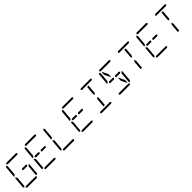

<svg xmlns="http://www.w3.org/2000/svg" viewBox="694 -3478 5957 5957"><g transform="rotate(-45 3672.0 -500.0)"><path d="M204 -969 238 -1000H666L694 -969L660 -938H658H477H415H234H232ZM612 -31 578 0H150L122 -31L156 -62H158H339H401H582H584ZM649 -436 694 -477H715L682 -95L648 -64L619 -94ZM92 -64 64 -95 97 -477H118L127 -467L155 -436L128 -125L127 -108L126 -95ZM122 -523H101L134 -905L168 -936L196 -905L195 -892L167 -564L133 -533ZM612 -531H626L653 -500L619 -469H606H482H458H450L435 -500L456 -531H464H488Z M1020 -969 1054 -1000H1482L1510 -969L1476 -938H1474H1293H1231H1050H1048ZM1020 -469H1007L979 -500L1013 -531H1026H1150H1174H1182L1197 -500L1176 -469H1168H1144ZM1428 -31 1394 0H966L938 -31L972 -62H974H1155H1217H1398H1400ZM908 -64 880 -95 913 -477H934L943 -467L971 -436L944 -125L943 -108L942 -95ZM938 -523H917L950 -905L984 -936L1012 -905L1011 -892L983 -564L949 -533ZM1428 -531H1442L1469 -500L1435 -469H1422H1298H1274H1266L1251 -500L1272 -531H1280H1304Z M2244 -31 2210 0H1782L1754 -31L1788 -62H1790H1971H2033H2214H2216ZM1724 -64 1696 -95 1729 -477H1750L1759 -467L1787 -436L1760 -125L1759 -108L1758 -95ZM1754 -523H1733L1766 -905L1800 -936L1828 -905L1827 -892L1799 -564L1765 -533Z M2652 -969 2686 -1000H3114L3142 -969L3108 -938H3106H2925H2863H2682H2680ZM2652 -469H2639L2611 -500L2645 -531H2658H2782H2806H2814L2829 -500L2808 -469H2800H2776ZM3060 -31 3026 0H2598L2570 -31L2604 -62H2606H2787H2849H3030H3032ZM2540 -64 2512 -95 2545 -477H2566L2575 -467L2603 -436L2576 -125L2575 -108L2574 -95ZM2570 -523H2549L2582 -905L2616 -936L2644 -905L2643 -892L2615 -564L2581 -533ZM3060 -531H3074L3101 -500L3067 -469H3054H2930H2906H2898L2883 -500L2904 -531H2912H2936Z M3468 -969 3502 -1000H3930L3958 -969L3924 -938H3922H3741H3679H3498H3496ZM3669 -108H3607L3631 -382L3632 -400L3668 -454L3694 -400L3693 -382ZM3675 -892H3737L3713 -618L3712 -600L3676 -546L3650 -600L3651 -618ZM3876 -31 3842 0H3414L3386 -31L3420 -62H3422H3603H3665H3846H3848Z M4284 -969 4318 -1000H4746L4774 -969L4740 -938H4738H4557H4495H4314H4312ZM4284 -469H4271L4243 -500L4277 -531H4290H4414H4438H4446L4461 -500L4440 -469H4432H4408ZM4428 -700 4417 -574 4313 -793 4321 -892H4336ZM4548 -300 4559 -426 4663 -207 4655 -108H4640ZM4692 -31 4658 0H4230L4202 -31L4236 -62H4238H4419H4481H4662H4664ZM4729 -436 4774 -477H4795L4762 -95L4728 -64L4699 -94ZM4202 -523H4181L4214 -905L4248 -936L4276 -905L4275 -892L4247 -564L4213 -533ZM4692 -531H4706L4733 -500L4699 -469H4686H4562H4538H4530L4515 -500L4536 -531H4544H4568Z M5100 -969 5134 -1000H5562L5590 -969L5556 -938H5554H5373H5311H5130H5128ZM5301 -108H5239L5263 -382L5264 -400L5300 -454L5326 -400L5325 -382ZM5307 -892H5369L5345 -618L5344 -600L5308 -546L5282 -600L5283 -618Z M5916 -969 5950 -1000H6378L6406 -969L6372 -938H6370H6189H6127H5946H5944ZM5916 -469H5903L5875 -500L5909 -531H5922H6046H6070H6078L6093 -500L6072 -469H6064H6040ZM6324 -31 6290 0H5862L5834 -31L5868 -62H5870H6051H6113H6294H6296ZM5804 -64 5776 -95 5809 -477H5830L5839 -467L5867 -436L5840 -125L5839 -108L5838 -95ZM5834 -523H5813L5846 -905L5880 -936L5908 -905L5907 -892L5879 -564L5845 -533ZM6324 -531H6338L6365 -500L6331 -469H6318H6194H6170H6162L6147 -500L6168 -531H6176H6200Z M6732 -969 6766 -1000H7194L7222 -969L7188 -938H7186H7005H6943H6762H6760ZM6933 -108H6871L6895 -382L6896 -400L6932 -454L6958 -400L6957 -382ZM6939 -892H7001L6977 -618L6976 -600L6940 -546L6914 -600L6915 -618Z"/></g></svg>

Font: DSEG14 Classic Mini
Style: Light Italic
Weight: 300
Italic angle: -5°
Designer: Keshikan(Twitter:@keshinomi_88pro)
Version: Version 0.46